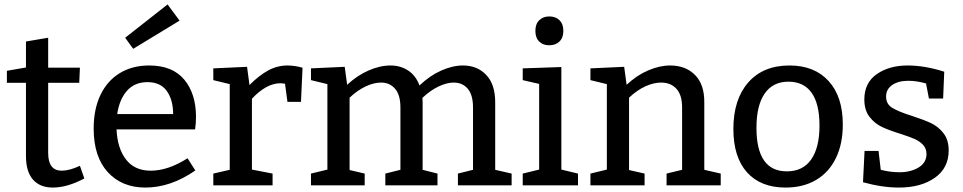

<svg xmlns="http://www.w3.org/2000/svg" viewBox="-20 -835 4337 865"><path d="M360 -31Q283 10 218 10Q160 10 128.5 -26Q97 -62 97 -132V-462H11V-516L97 -531V-648L197 -665V-530H340L337 -462H197V-146Q197 -66 258 -66Q293 -66 340 -88Z M825 -122 860 -67Q749 10 635 10Q529 10 465.5 -59.5Q402 -129 402 -256Q402 -343 432.5 -407Q463 -471 519.5 -505.5Q576 -540 652 -540Q757 -540 810 -476.5Q863 -413 863 -308Q863 -281 859 -252H505Q509 -166 548 -116Q587 -66 659 -66Q737 -66 825 -122ZM508 -321H760Q760 -385 731.5 -425Q703 -465 644 -465Q587 -465 552.5 -426.5Q518 -388 508 -321ZM789 -742 580 -615 544 -665 735 -815Z M1343 -530 1336 -376H1275L1264 -458Q1250 -460 1244 -460Q1211 -460 1178 -441.5Q1145 -423 1115 -390V-71L1208 -53V0H941V-53L1015 -70V-456L941 -474V-527L1093 -534L1104 -452Q1148 -496 1189 -518Q1230 -540 1275 -540Q1307 -540 1343 -530Z M2211 -70 2285 -53V0H2043V-53L2111 -70V-351Q2111 -407 2087.5 -435Q2064 -463 2024 -463Q1993 -463 1956 -445.5Q1919 -428 1883 -394Q1884 -388 1884 -377V-70L1951 -53V0H1716V-53L1784 -70V-351Q1784 -407 1760 -435Q1736 -463 1697 -463Q1664 -463 1627 -445.5Q1590 -428 1555 -395V-69L1623 -53V0H1381V-53L1455 -71V-456L1381 -474V-527L1533 -534L1544 -453Q1589 -495 1640.5 -517.5Q1692 -540 1739 -540Q1784 -540 1818.5 -517.5Q1853 -495 1870 -450Q1916 -494 1967.5 -517Q2019 -540 2066 -540Q2130 -540 2170.5 -497.5Q2211 -455 2211 -374Z M2509 -533V-71L2584 -53V0H2335V-53L2409 -71V-457L2335 -474V-527ZM2392 -696Q2392 -727 2409.5 -744Q2427 -761 2455 -761Q2483 -761 2500.5 -744Q2518 -727 2518 -696Q2518 -665 2500.5 -648Q2483 -631 2454 -631Q2426 -631 2409 -648Q2392 -665 2392 -696Z M3153 -70 3227 -53V0H2983V-53L3053 -70V-351Q3053 -407 3027.5 -435Q3002 -463 2958 -463Q2925 -463 2887.5 -446Q2850 -429 2814 -395V-69L2884 -53V0H2640V-53L2714 -71V-456L2640 -474V-527L2792 -534L2803 -453Q2849 -496 2900.5 -518Q2952 -540 2999 -540Q3069 -540 3111.5 -497Q3154 -454 3153 -372Z M3777 -274Q3777 -187 3746 -123Q3715 -59 3657 -24.5Q3599 10 3519 10Q3407 10 3345.5 -58.5Q3284 -127 3284 -254Q3284 -387 3351 -463.5Q3418 -540 3537 -540Q3649 -540 3713 -470Q3777 -400 3777 -274ZM3388 -259Q3388 -63 3525 -63Q3597 -63 3634.5 -116.5Q3672 -170 3672 -269Q3672 -367 3636.5 -417Q3601 -467 3532 -467Q3462 -467 3425 -413.5Q3388 -360 3388 -259Z M4088 -313Q4141 -296 4174 -280.5Q4207 -265 4230.5 -235Q4254 -205 4254 -157Q4254 -78 4191.5 -34Q4129 10 4030 10Q3954 10 3868 -14L3875 -155H3938L3948 -70Q3990 -59 4033 -59Q4083 -59 4118.5 -80.5Q4154 -102 4154 -141Q4154 -166 4138.5 -182.5Q4123 -199 4100 -209Q4077 -219 4037 -232Q3985 -248 3952.5 -263.5Q3920 -279 3897 -309Q3874 -339 3874 -387Q3874 -462 3930 -501Q3986 -540 4069 -540Q4146 -540 4234 -512L4229 -391H4165L4152 -459Q4110 -471 4072 -471Q4027 -471 3999.5 -452Q3972 -433 3972 -400Q3972 -366 4000 -349Q4028 -332 4088 -313Z"/></svg>

Font: Bitter Pro Medium
Style: Regular
Weight: 500
Designer: Sol Matas, and Bitter project Authors
Foundry: Sol Matas
Version: Version 1.010